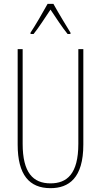

<svg xmlns="http://www.w3.org/2000/svg" viewBox="-20 -970 526 1000"><path d="M258 -950H228C204 -906 160 -831 139 -800V-793H155C182 -826 218 -883 243 -920C270 -880 304 -827 332 -793H347V-800C335 -819 284 -903 258 -950ZM414 -217V-714H388V-221C388 -63 328 -15 243 -15C152 -15 98 -71 98 -221V-714H72V-217C72 -59 133 10 243 10C338 10 414 -42 414 -217Z"/></svg>

Font: Noto Sans Ethiopic ExtraCondensed Thin
Style: Regular
Weight: 100
Width: 2
Designer: Monotype Design Team
Foundry: Monotype Imaging Inc.
Version: Version 2.102